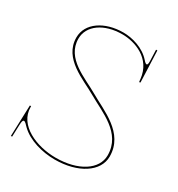

<svg xmlns="http://www.w3.org/2000/svg" viewBox="-184 -888 941 1017"><g transform="rotate(30 286.5 -380.0)"><path d="M278 -751.5C355 -751.5 466 -713.5 478.5 -594.5L480 -580C480 -578 481.5 -576.5 484 -576.5C486.5 -576.5 488 -578 488 -580L480.5 -770H472.5C473 -742.5 475 -708.5 475 -700.5C475 -685 473 -677.5 467.5 -677.5C463.5 -677.5 457 -682 448.5 -692C403.5 -743.5 331.5 -762.5 278 -762.5C163 -762.5 74.5 -702.5 74.5 -615.5C74.5 -485.5 220 -440 299.5 -393.5C390.5 -340.5 530.5 -294.5 530.5 -157C530.5 -70.5 434.5 -8.5 298 -8.5C180 -8.5 49 -64 49 -174.5V-180H41.5L35 10H42.5L45 -62C45.5 -85.5 49 -94 55.5 -94C62.5 -94 72.5 -83.5 84.5 -70.5C135.5 -21 221 2.5 298 2.5C440 2.5 543 -64.5 543 -157C543 -302 393.5 -352.5 304.5 -404.5C221.5 -453 87 -494 87 -615.5C87 -694.5 165.5 -751.5 278 -751.5Z"/></g></svg>

Font: ZnikomitSC
Style: Regular
Weight: 100
Designer: gluk
Foundry: gluk
Version: Version 0.55